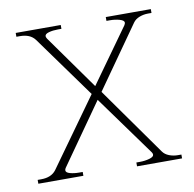

<svg xmlns="http://www.w3.org/2000/svg" viewBox="-60 -531 599 592"><g transform="rotate(-10 239.0 -235.0)"><path d="M464 -12V0H323V-12H334Q350 -12 364 -16Q378 -20 378 -27Q378 -31 375 -35L239 -223L106 -34Q103 -30 103 -26Q103 -19 115.5 -15.5Q128 -12 144 -12H155V0H14V-12H25Q57 -12 72 -32L224 -244L84 -438Q69 -458 37 -458H26V-470H167V-458H156Q140 -458 127.5 -454.5Q115 -451 115 -444Q115 -441 118 -436L239 -266L360 -435Q363 -440 363 -443Q363 -450 349 -454Q335 -458 319 -458H308V-470H449V-458H438Q424 -458 411 -453Q398 -448 391 -438L255 -245L406 -32Q413 -22 426 -17Q439 -12 453 -12Z"/></g></svg>

Font: Taviraj Thin
Style: Regular
Weight: 100
Designer: Katatrad Team
Foundry: CadsonDemak
Version: Version 1.030